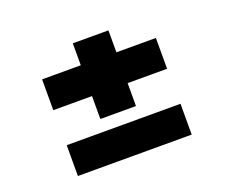

<svg xmlns="http://www.w3.org/2000/svg" viewBox="-104 -767 1102 937"><g transform="rotate(-20 447.0 -298.5)"><path d="M150 -333V-493H741V-333ZM153 10V-150H744V10ZM351 -214V-607H536V-214Z"/></g></svg>

Font: Lexend Zetta Black
Style: Regular
Weight: 900
Designer: Bonnie Shaver-Troup, Thomas Jockin
Foundry: Lexend
Version: Version 1.007